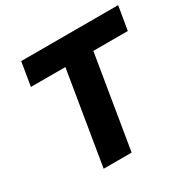

<svg xmlns="http://www.w3.org/2000/svg" viewBox="-162 -883 1031 1039"><g transform="rotate(-30 353.5 -364.0)"><path d="M76.2 -580.1 100.6 -727.5H706.5L681.6 -580.1H466.3L370.6 0H195.8L291.5 -580.1Z"/></g></svg>

Font: Inter 28pt ExtraBold
Style: Italic
Weight: 800
Italic angle: -9.3988°
Designer: Rasmus Andersson
Foundry: rsms
Version: Version 4.001;git-66647c0bb